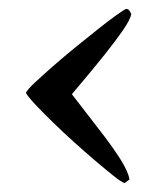

<svg xmlns="http://www.w3.org/2000/svg" viewBox="-20 -478 354 430"><path d="M141 -267Q153 -251 173 -225.5Q193 -200 213.5 -173Q234 -146 250.5 -120Q267 -94 270 -76L259 -68Q252 -70 234.5 -84Q217 -98 194 -117.5Q171 -137 145.5 -160Q120 -183 98 -204.5Q76 -226 59.5 -243.5Q43 -261 38 -270Q41 -277 58 -293Q75 -309 99 -330Q123 -351 150 -373Q177 -395 201 -414Q225 -433 242 -445Q259 -457 262 -458Q267 -458 269.5 -454.5Q272 -451 274 -447Q272 -434 254.5 -409Q237 -384 215 -356.5Q193 -329 172 -304Q151 -279 141 -267Z"/></svg>

Font: Germanica
Style: Regular
Weight: 400
Designer: Peter Wiegel
Foundry: Peter Wiegel